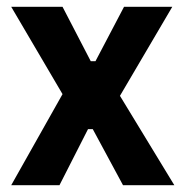

<svg xmlns="http://www.w3.org/2000/svg" viewBox="-20 -545 541 565"><path d="M13 0 164 -268 13 -525H164L247 -365H261L345 -525H487L333 -263L493 0H342L253 -165H239L155 0Z"/></svg>

Font: IBM Plex Sans Condensed
Style: Bold
Weight: 700
Width: 3
Designer: Mike Abbink, Paul van der Laan, Pieter van Rosmalen
Foundry: Bold Monday
Version: Version 3.201